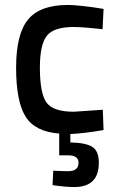

<svg xmlns="http://www.w3.org/2000/svg" viewBox="-20 -530 476 775"><path d="M379 127Q379 225 280 225Q261 225 239 223Q217 221 204 219L192 217L195 159Q231 161 255 161Q297 161 297 127Q297 97 255 97H219V9Q122 2 83.5 -59Q45 -120 45 -257Q45 -393 93.5 -451.5Q142 -510 254 -510Q276 -510 312 -506Q348 -502 373 -498L398 -494L394 -412Q315 -421 277 -421Q197 -421 169 -385.5Q141 -350 141 -257Q141 -154 167.5 -116.5Q194 -79 278 -79L395 -87L398 -5Q315 9 264 11V45Q325 46 352 62.5Q379 79 379 127Z"/></svg>

Font: TypoPRO Titillium Text
Style: 600 wt
Weight: 600
Designer: Accademia di Belle Arti di Urbino and others
Foundry: Accademia di Belle Arti di Urbino and others.
Version: Version 25.000